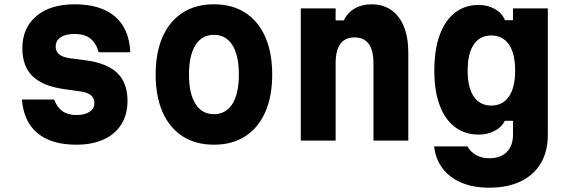

<svg xmlns="http://www.w3.org/2000/svg" viewBox="-20 -654 2640 893"><path d="M232 -191Q245 -155 270.5 -137Q296 -119 335 -119Q374 -119 396.5 -134Q419 -149 419 -175Q419 -198 403 -211Q387 -224 353 -229L275 -240Q178 -254 131 -300Q84 -346 84 -430Q84 -524 149 -579Q214 -634 327 -634Q448 -634 514.5 -577.5Q581 -521 586 -411H439Q427 -454 400 -475Q373 -496 327 -496Q285 -496 262 -480.5Q239 -465 239 -437Q239 -415 255 -401.5Q271 -388 305 -383L383 -373Q480 -359 526.5 -313.5Q573 -268 573 -185Q573 -122 544.5 -76Q516 -30 462.5 -5.5Q409 19 335 19Q219 19 154.5 -34.5Q90 -88 82 -191Z M975 19Q890 19 829.5 -20Q769 -59 736.5 -132Q704 -205 704 -307Q704 -410 736.5 -483Q769 -556 829.5 -595Q890 -634 975 -634Q1060 -634 1120.5 -595Q1181 -556 1213.5 -483Q1246 -410 1246 -307Q1246 -205 1213.5 -132Q1181 -59 1120.5 -20Q1060 19 975 19ZM975 -123Q1031 -123 1061 -171Q1091 -219 1091 -307Q1091 -396 1061 -444Q1031 -492 975 -492Q919 -492 889 -444Q859 -396 859 -307Q859 -219 889 -171Q919 -123 975 -123Z M1379 0V-615H1541V-559H1579Q1596 -595 1629.5 -614.5Q1663 -634 1707 -634Q1761 -634 1799.5 -607.5Q1838 -581 1858.5 -530.5Q1879 -480 1879 -408V0H1717V-359Q1717 -420 1695 -450Q1673 -480 1629 -480Q1585 -480 1563 -450Q1541 -420 1541 -359V0Z M2528 -27Q2528 50 2495.5 105Q2463 160 2402 189.5Q2341 219 2255 219Q2182 219 2127 196Q2072 173 2039 130Q2006 87 1999 27H2154Q2169 53 2195 67.5Q2221 82 2255 82Q2308 82 2337 53Q2366 24 2366 -28V-92H2328Q2313 -62 2280 -45Q2247 -28 2206 -28Q2142 -28 2095.5 -63.5Q2049 -99 2024.5 -165.5Q2000 -232 2000 -325Q2000 -421 2024.5 -489.5Q2049 -558 2095.5 -594.5Q2142 -631 2206 -631Q2248 -631 2281 -612.5Q2314 -594 2329 -560H2366V-615H2528ZM2155 -326Q2155 -247 2183.5 -205Q2212 -163 2265 -163Q2318 -163 2347 -205Q2376 -247 2376 -326Q2376 -405 2347 -447Q2318 -489 2265 -489Q2212 -489 2183.5 -447Q2155 -405 2155 -326Z"/></svg>

Font: Martian Mono SemiCondensed
Style: Bold
Weight: 700
Width: 4
Designer: Roman Shamin
Foundry: Evil Martians
Version: Version 1.000